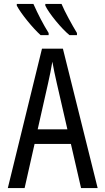

<svg xmlns="http://www.w3.org/2000/svg" viewBox="-20 -963 540 983"><path d="M336 -783H374V-794C349 -835 310 -906 295 -943H212V-934C231 -894 295 -816 336 -783ZM188 -783H229V-794C201 -839 175 -889 151 -943H66V-934C88 -892 149 -818 188 -783ZM20 0H106L157 -226H343L395 0H480L302 -714H195ZM226 -536C234 -571 243 -616 248 -647C253 -616 263 -572 271 -536L325 -301H173Z"/></svg>

Font: Noto Sans Mono ExtraCondensed
Style: Regular
Weight: 400
Width: 2
Designer: Monotype Design Team
Foundry: Monotype Imaging Inc.
Version: Version 2.014